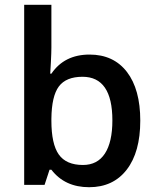

<svg xmlns="http://www.w3.org/2000/svg" viewBox="-20 -780 663 810"><path d="M357.9 -549.8Q459 -549.8 515.4 -476.6Q571.8 -403.3 571.8 -271Q571.8 -138.2 514.6 -64.2Q457.5 9.8 356 9.8Q253.4 9.8 196.8 -64H189L168 0H82V-759.8H196.8V-579.1Q196.8 -559.1 194.8 -519.5Q192.9 -480 191.9 -469.2H196.8Q251.5 -549.8 357.9 -549.8ZM328.1 -456.1Q258.8 -456.1 228.3 -415.3Q197.8 -374.5 196.8 -278.8V-271Q196.8 -172.4 228 -128.2Q259.3 -84 330.1 -84Q391.1 -84 422.6 -132.3Q454.1 -180.7 454.1 -272Q454.1 -456.1 328.1 -456.1Z"/></svg>

Font: f2_46825          
Style: Regular
Weight: 600
Foundry: Ascender Corporation
Version: Version 1.10